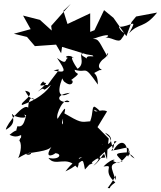

<svg xmlns="http://www.w3.org/2000/svg" viewBox="-20 -838 858 1024"><path d="M352 -136C365 -169 301 -162 312 -190C328 -253 345 -298 287 -204C274 -228 325 -331 351 -294C285 -287 269 -334 353 -343C303 -312 279 -336 312 -420C336 -364 352 -441 326 -400C379 -358 380 -445 336 -394C434 -465 381 -432 378 -466C450 -444 422 -501 502 -387C502 -471 454 -433 511 -464C550 -465 476 -465 525 -518C589 -564 531 -566 560 -524C508 -614 509 -632 475 -630C572 -666 568 -646 537 -633C565 -650 612 -602 628 -631C663 -678 633 -647 614 -695C678 -694 719 -751 668 -660C720 -718 748 -684 818 -771L706 -750L682 -721L654 -645L585 -743L535 -784L484 -677L461 -668V-767L340 -710L318 -780L358 -818L253 -700L256 -675L193 -732L103 -755L146 -678L149 -684L54 -658L124 -641L166 -592L279 -600L306 -554L311 -588L442 -548L473 -543C495 -527 433 -553 443 -520C453 -531 381 -546 437 -558C382 -562 445 -505 394 -471C375 -495 349 -546 374 -527C350 -556 300 -527 363 -528C311 -543 355 -476 284 -529C334 -455 333 -448 266 -462C317 -476 292 -469 234 -384C216 -389 172 -366 211 -405C211 -384 258 -417 181 -349C236 -391 189 -329 251 -386C248 -378 214 -320 98 -278C79 -289 188 -342 114 -354C142 -300 146 -325 173 -296C130 -356 131 -256 130 -263C110 -293 14 -176 11 -146C85 -186 30 -236 47 -229C49 -214 141 -197 108 -227C148 -216 149 -204 136 -250C113 -254 122 -151 73 -165C54 -110 92 -170 31 -119C84 -92 97 -138 92 -104C63 -77 137 -71 79 -91C99 -80 92 -25 77 5C180 -57 144 5 117 -18C236 -37 249 -36 276 -86C196 20 267 -11 275 -21C315 -18 296 18 238 4C276 56 333 -14 393 57C416 6 370 -3 452 3C436 65 410 58 474 33C435 -11 485 52 459 -10C453 2 401 -20 329 76C427 31 418 -18 433 66C500 -13 533 -5 478 46C527 13 533 -45 541 2C482 11 515 -4 602 -83C575 -95 602 -58 572 -35C645 -41 677 -74 664 -18C598 69 598 7 567 23C612 19 588 -7 532 50C599 39 517 70 595 135C542 172 586 165 554 165C609 91 599 80 596 123C577 52 550 36 633 23C603 -14 573 -22 672 -26C673 -53 656 -12 698 7C651 -49 675 25 654 -18C668 -56 632 -119 584 -34C563 -128 570 -95 540 -130C588 -111 583 -59 523 -67C539 -73 532 -32 551 12L553 -44L560 -99L500 -160L551 -244C517 -261 487 -229 482 -253C549 -220 491 -267 484 -269C469 -269 478 -236 461 -191C408 -186 412 -182 317 -237L315 -152Z"/></svg>

Font: Hussar Lance
Style: ExBdObl
Weight: 700
Foundry: Cannot Into Space Fonts, PlusOne Fonts
Version: Version 2.270